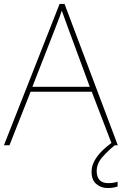

<svg xmlns="http://www.w3.org/2000/svg" viewBox="-20 -736 617 973"><path d="M549 0 445 -271H135L28 0H0L282 -716H307L577 0ZM325 -594Q321 -606 316 -619Q311 -632 305.5 -648Q300 -664 293 -682Q288 -667 282.5 -651.5Q277 -636 271 -621.5Q265 -607 260 -593L144 -296H435ZM470 131Q470 160 484.5 176Q499 192 528 192Q542 192 555 190Q568 188 576 185V209Q568 212 555 214.5Q542 217 526 217Q492 217 468 196.5Q444 176 444 135Q444 111 454.5 87.5Q465 64 487 39.5Q509 15 544 -11L562 0Q528 27 499 60Q470 93 470 131Z"/></svg>

Font: Noto Sans Khmer Thin
Style: Regular
Weight: 250
Version: Version 2.003